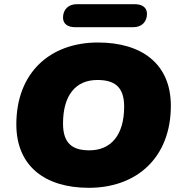

<svg xmlns="http://www.w3.org/2000/svg" viewBox="-20 -885 860 917"><path d="M404 12C635 12 796 -134 796 -380C796 -580 657 -682 448 -682C218 -682 58 -537 58 -291C58 -91 196 12 404 12ZM407 -167C329 -167 281 -197 281 -295C281 -431 342 -503 445 -503C523 -503 573 -474 573 -376C573 -240 510 -167 407 -167ZM340 -755H616C657 -755 682 -781 682 -819C682 -848 661 -865 623 -865H347C306 -865 281 -839 281 -801C281 -772 302 -755 340 -755Z"/></svg>

Font: SN Pro Black
Style: Italic
Weight: 900
Italic angle: -9°
Designer: Tobias Whetton
Foundry: Supernotes
Version: Version 1.001;Glyphs 3.2 (3249)